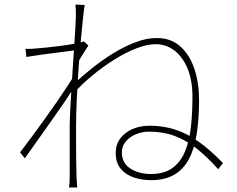

<svg xmlns="http://www.w3.org/2000/svg" viewBox="-20 -797 1040 843"><path d="M938 -54Q889 -109 842.5 -145.5Q796 -182 746 -200.5Q696 -219 634 -219Q604 -219 576.5 -207.5Q549 -196 532 -175.5Q515 -155 515 -128Q515 -81 552.5 -57Q590 -33 642 -33Q702 -33 738 -60Q774 -87 793 -133.5Q812 -180 818.5 -241.5Q825 -303 825 -372Q825 -444 803.5 -496Q782 -548 745.5 -575.5Q709 -603 663 -603Q626 -603 578.5 -584.5Q531 -566 481.5 -535Q432 -504 386 -466Q340 -428 306 -390L309 -433Q341 -463 383.5 -497Q426 -531 474 -561Q522 -591 572 -610.5Q622 -630 668 -630Q731 -630 772 -593Q813 -556 833.5 -494.5Q854 -433 854 -359Q854 -274 843.5 -208Q833 -142 808.5 -97Q784 -52 743.5 -29Q703 -6 644 -6Q604 -6 568.5 -17.5Q533 -29 510.5 -55.5Q488 -82 488 -126Q488 -162 508 -189Q528 -216 562 -230.5Q596 -245 637 -245Q726 -245 800.5 -206.5Q875 -168 959 -81ZM320 -578Q313 -577 288.5 -573.5Q264 -570 231 -566Q198 -562 162.5 -557Q127 -552 96 -547L92 -583Q104 -582 115 -582.5Q126 -583 136 -584Q153 -585 181 -588Q209 -591 241 -595Q273 -599 302 -604Q331 -609 349 -615L368 -597Q359 -583 348.5 -566.5Q338 -550 328 -533Q318 -516 310 -501L307 -417Q289 -387 263 -349Q237 -311 207 -268.5Q177 -226 146.5 -183Q116 -140 89 -102L68 -128Q86 -151 113 -187.5Q140 -224 170 -265.5Q200 -307 228 -347.5Q256 -388 277 -420Q298 -452 306 -468L312 -544ZM313 -718Q313 -731 313 -747Q313 -763 311 -777L352 -775Q349 -760 344.5 -717.5Q340 -675 334.5 -615.5Q329 -556 324.5 -489.5Q320 -423 317 -358.5Q314 -294 314 -242Q314 -192 314 -158Q314 -124 314.5 -93Q315 -62 316 -19Q317 -6 317.5 4.5Q318 15 319 26H283Q284 21 285 7.5Q286 -6 286 -18Q286 -66 286 -98.5Q286 -131 286 -163Q286 -195 286 -242Q286 -264 288 -305Q290 -346 293 -396.5Q296 -447 299.5 -499.5Q303 -552 306 -598.5Q309 -645 311 -677Q313 -709 313 -718Z"/></svg>

Font: Noto Sans JP Thin Thin
Style: Regular
Weight: 250
Version: Version 2.004-H2;hotconv 1.0.118;makeotfexe 2.5.65603